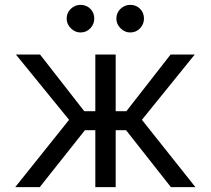

<svg xmlns="http://www.w3.org/2000/svg" viewBox="-20 -770 867 790"><path d="M311.1 -636.4Q288.7 -636.4 271.5 -653.6Q254.3 -670.8 254.3 -693.2Q254.3 -717.7 271.5 -733.8Q288.7 -750 311.1 -750Q335.6 -750 351.7 -733.8Q367.9 -717.7 367.9 -693.2Q367.9 -670.8 351.7 -653.6Q335.6 -636.4 311.1 -636.4ZM515.6 -636.4Q493.3 -636.4 476 -653.6Q458.8 -670.8 458.8 -693.2Q458.8 -717.7 476 -733.8Q493.3 -750 515.6 -750Q540.1 -750 556.3 -733.8Q572.4 -717.7 572.4 -693.2Q572.4 -670.8 556.3 -653.6Q540.1 -636.4 515.6 -636.4ZM784.1 0H683.2L498.6 -234.4H456V0H372.2V-234.4H329.5L143.5 0H42.6L264.2 -277L45.5 -545.5H144.9L326.7 -312.5H372.2V-545.5H456V-312.5H500L681.8 -545.5H781.2L563.9 -277Z"/></svg>

Font: Linik Sans
Style: Regular
Weight: 400
Designer: Rasmus Andersson (font), Marc Monis (original base), Kil Hyung-jin (Pretendard portions), Cristiano Sobral (main changes
Foundry: rsms
Version: Version 3.018;May 31, 2022;FontCreator 14.0.0.2814 64-bit; t